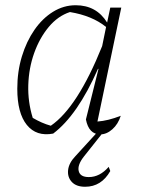

<svg xmlns="http://www.w3.org/2000/svg" viewBox="-20 -508 541 733"><path d="M183 2Q119 14 82.5 -31Q46 -76 46 -169Q46 -235 63.5 -292.5Q81 -350 111.5 -394Q142 -438 182.5 -463Q223 -488 269 -488Q348 -488 389 -422L401 -479H443L352 -44Q393 -47 441 -66Q431 -34 409 -14.5Q387 5 363 5Q319 5 308 -52L356 -245H354Q276 -68 183 2ZM105 -58Q122 -48 139 -40.5Q156 -33 174 -28Q276 -98 370 -332L385 -405Q332 -448 247 -462Q201 -447 166 -405Q131 -363 110.5 -305.5Q90 -248 88 -183.5Q86 -119 105 -58ZM305 205Q271 205 254 186.5Q237 168 240 141Q243 114 268 88L364 -17H385L300 90Q275 122 280.5 145Q286 168 319 168Q361 168 395 129L401 145Q367 205 305 205Z"/></svg>

Font: Piazzolla ExtraLight
Style: Italic
Weight: 200
Italic angle: -11.3°
Designer: Juan Pablo del Peral
Foundry: Huerta Tipografica
Version: Version 1.330